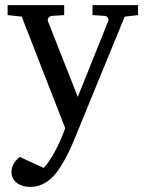

<svg xmlns="http://www.w3.org/2000/svg" viewBox="-20 -502 570 751"><path d="M467.8 -437 275.9 30.8Q271 43 262.2 63.5Q253.4 84 241.5 107.2Q229.5 130.4 215.1 152.8Q200.7 175.3 185.1 190.9Q167 209 145.3 219Q123.5 229 98.1 229Q80.6 229 66.9 224.4Q53.2 219.7 43.9 211.9Q34.7 204.1 29.8 193.6Q24.9 183.1 24.9 171.9Q24.9 154.8 32.5 140.4Q40 126 57.1 111.8L150.9 154.8Q163.1 142.6 175.8 122.8Q188.5 103 199.7 81.1Q210.9 59.1 220.2 37.4Q229.5 15.6 234.9 -1L64.9 -437L9.8 -442.9V-481.9H231V-442.9L183.1 -439.9Q174.8 -439 169.9 -432.6Q165 -426.3 168 -418L284.2 -123L402.8 -418Q406.2 -425.8 401.9 -432.4Q397.5 -439 389.2 -439.9L341.8 -442.9V-481.9H520V-442.9Z"/></svg>

Font: Charis SIL Phon
Style: Regular
Weight: 400
Foundry: SIL International
Version: Version 5.000